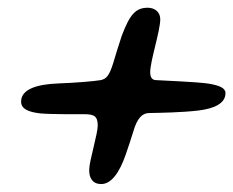

<svg xmlns="http://www.w3.org/2000/svg" viewBox="-20 -559 602 496"><path d="M241.5 -83.5C268.5 -83.5 289.5 -115.5 304.5 -159C311.5 -179 318.5 -200 324 -218C334.5 -255 348 -267 366 -267C393 -267.5 451.5 -268.5 492.5 -273.5C534 -278.5 562.5 -292 562.5 -318.5C562.5 -332 546 -338.5 518.5 -343C489 -347.5 407 -350.5 383.5 -352C373.5 -352 368 -358.5 368 -372.5C368 -401.5 394 -479 394 -509.5C394 -528.5 379 -539 362 -539C330.5 -539 315.5 -522 294.5 -466.5C285 -437 277.5 -414 272 -394.5C262 -363 254.5 -355 240 -352C222.5 -349 173 -345 132 -343.5C74 -341.5 34.5 -328 34.5 -296.5C34.5 -277.5 53.5 -269.5 84.5 -266C112 -263.5 179 -264 197 -264C222.5 -264 232.5 -259.5 232.5 -234.5C232.5 -213.5 210.5 -142 210.5 -121.5C209.5 -98.5 220 -83.5 241.5 -83.5Z"/></svg>

Font: Gluten
Style: Italic
Weight: 400
Italic angle: -13°
Designer: Tyler Finck
Foundry: Etcetera Type Company
Version: Version 0.920